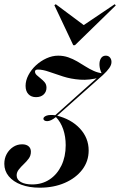

<svg xmlns="http://www.w3.org/2000/svg" viewBox="-88 -690 564 903"><path d="M99.2 192.7Q49.2 192.7 11.7 178.6Q-25.8 164.5 -46.8 139.1Q-67.7 113.7 -67.7 80.6Q-67.7 54.8 -56.5 34.3Q-45.2 13.7 -26.2 1.2Q-7.3 -11.3 16.1 -11.3Q35.5 -11.3 46.4 -2Q57.3 7.3 57.3 23.4Q57.3 41.9 47.2 55.6Q37.1 69.4 23.8 81.9Q10.5 94.4 0.4 107.3Q-9.7 120.2 -9.7 134.7Q-9.7 154.8 10.1 166.1Q29.8 177.4 63.7 177.4Q109.7 177.4 145.2 154Q180.6 130.6 200.8 88.7Q221 46.8 221 -7.3Q221 -47.6 209.3 -81.9Q197.6 -116.1 175 -139.5Q150.8 -120.2 133.9 -120.2Q125.8 -120.2 121 -123.4Q116.1 -126.6 116.1 -131.5Q116.1 -140.3 130.6 -146Q145.2 -151.6 175.8 -147.6L167.7 -144.4L387.1 -340.3L382.3 -325.8Q332.3 -312.1 288.7 -315.3Q245.2 -318.5 208.9 -330.2Q172.6 -341.9 142.7 -352.4Q112.9 -362.9 90.3 -362.9Q76.6 -362.9 76.6 -353.2Q76.6 -344.4 84.7 -336.7Q92.7 -329 103.2 -321Q113.7 -312.9 122.2 -302.8Q130.6 -292.7 130.6 -277.4Q130.6 -258.1 117.3 -245.6Q104 -233.1 81.5 -233.1Q58.9 -233.1 45.6 -247.2Q32.3 -261.3 32.3 -286.3Q32.3 -311.3 45.6 -336.7Q58.9 -362.1 81 -382.7Q103.2 -403.2 130.6 -415.7Q158.1 -428.2 185.5 -428.2Q210.5 -428.2 232.7 -420.6Q254.8 -412.9 275 -401.2Q295.2 -389.5 314.1 -377.4Q333.1 -365.3 352.8 -356.5Q372.6 -347.6 393.5 -345.2L391.1 -342.7Q380.6 -364.5 379.8 -383.9Q379 -403.2 386.7 -415.7Q394.4 -428.2 409.7 -428.2Q421.8 -428.2 429 -419.8Q436.3 -411.3 436.3 -398.4Q436.3 -384.7 425.8 -369.8Q415.3 -354.8 396 -337.1L178.2 -143.5L177.4 -146.8Q246.8 -129.8 287.9 -85.5Q329 -41.1 329 17.7Q329 68.5 298.8 108.1Q268.5 147.6 216.5 170.2Q164.5 192.7 99.2 192.7ZM451.6 -670.2 456.5 -664.5 264.5 -477.4H256.5L167.7 -665.3L174.2 -670.2L320.2 -561.3L288.7 -560.5Z"/></svg>

Font: Playfair 144pt
Style: Bold Italic
Weight: 700
Italic angle: -15.6°
Designer: Claus Eggers Sørensen
Foundry: Claus Eggers Sørensen
Version: Version 2.203